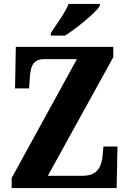

<svg xmlns="http://www.w3.org/2000/svg" viewBox="-20 -951 654 971"><path d="M237 -784V-771H309C369 -809 463 -886 485 -921V-931H327C309 -886 264 -825 237 -784ZM39 0H570L574 -210H503L499 -165C494 -114 478 -62 398 -62H222L553 -662V-714H60L56 -504H127L131 -560C135 -615 146 -652 204 -652H369L39 -51Z"/></svg>

Font: Noto Serif Myanmar Condensed ExtraBold
Style: Regular
Weight: 800
Width: 3
Designer: Ben Mitchell and the Monotype Design Team
Foundry: Monotype Imaging Inc.
Version: Version 2.106